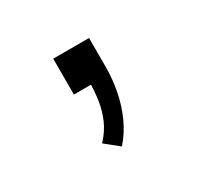

<svg xmlns="http://www.w3.org/2000/svg" viewBox="-59 -137 330 320"><g transform="rotate(-30 106.0 23.0)"><path d="M97 115 71 94Q85 79 92 62.5Q99 46 101.5 28Q104 10 104 -8L113 0H71V-69H140V-14Q140 9 135.5 32.5Q131 56 121.5 77Q112 98 97 115Z"/></g></svg>

Font: Nunito Sans 10pt SemiCondensed ExtraLight
Style: Regular
Weight: 250
Width: 4
Designer: Vernon Adams
Foundry: Vernon Adams
Version: Version 3.101;gftools[0.9.27]